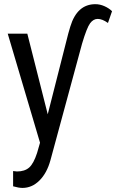

<svg xmlns="http://www.w3.org/2000/svg" viewBox="-20 -690 559 923"><path d="M209.5 -140.6 111.3 -528.3H17.1L172.4 -3.9L158.2 45.4C147.1 79.6 134.4 102.9 120.1 115.5C105.8 128 86.3 134.3 61.5 134.3L43 132.3V205.6C61.2 210.8 76.2 213.4 87.9 213.4C118.5 213.4 145.8 201.5 169.7 177.7C193.6 154 211.3 121.3 222.7 79.6L374.5 -480C389.8 -531.4 402.7 -564.1 413.1 -578.1C423.5 -592.1 435.7 -599.1 449.7 -599.1C464.4 -599.1 480.8 -592.6 499 -579.6L518.6 -636.2C508.5 -646 496.3 -654.1 481.9 -660.4C467.6 -666.7 453.1 -669.9 438.5 -669.9C379.9 -669.9 339.7 -634 317.9 -562L308.1 -528.3Z"/></svg>

Font: Roboto Condensed
Style: Regular
Weight: 400
Designer: Google
Version: Version 2.134; 2016